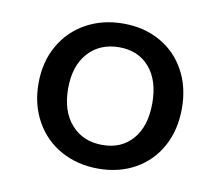

<svg xmlns="http://www.w3.org/2000/svg" viewBox="-57 -621 661 575"><g transform="rotate(10 273.0 -333.5)"><path d="M491 -334Q491 -268 463.5 -218Q436 -168 387 -140.5Q338 -113 275 -113Q212 -113 162 -140.5Q112 -168 83.5 -218.5Q55 -269 55 -334Q55 -399 83.5 -449Q112 -499 162 -526.5Q212 -554 275 -554Q338 -554 387 -526.5Q436 -499 463.5 -449Q491 -399 491 -334ZM145 -334Q145 -265 180.5 -225Q216 -185 275 -185Q333 -185 367 -224.5Q401 -264 401 -334Q401 -403 367 -442.5Q333 -482 275 -482Q216 -482 180.5 -442.5Q145 -403 145 -334Z"/></g></svg>

Font: FiraGO
Style: Regular
Weight: 400
Designer: bBox Type
Foundry: bBox Type GmbH
Version: Version 1.001;April 20, 2020;FontCreator 12.0.0.2555 64-bit